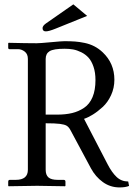

<svg xmlns="http://www.w3.org/2000/svg" viewBox="-20 -840 615 868"><path d="M311.5 -820.3 374 -768.1 230 -710Q200.7 -698.2 187 -698.2Q172.4 -698.2 172.4 -712.9Q172.4 -723.1 187.5 -733.9ZM272.5 -619.6Q222.2 -619.6 204.3 -608.6Q186.5 -597.7 186.5 -573.7V-321.8H237.3Q276.4 -321.8 305.9 -328.9Q335.4 -335.9 360.4 -352.8Q385.3 -369.6 398.4 -401.1Q411.6 -432.6 411.6 -478Q411.6 -512.2 402.8 -538.1Q394 -564 380.4 -579.1Q366.7 -594.2 347.4 -603.8Q328.1 -613.3 310.3 -616.5Q292.5 -619.6 272.5 -619.6ZM271.5 -653.8Q299.3 -653.8 319.1 -652.3Q338.9 -650.9 362.5 -646Q386.2 -641.1 406.5 -630.6Q426.8 -620.1 444.3 -603.5Q497.1 -553.7 497.1 -479.5Q497.1 -442.4 482.2 -409.9Q467.3 -377.4 444.3 -356.4Q421.4 -335.4 400.1 -322.3Q378.9 -309.1 359.9 -302.7L466.3 -97.7Q485.4 -60.5 507.1 -40Q528.8 -19.5 559.6 -19.5L563.5 0.5Q547.4 7.3 520.5 7.3Q478.5 7.3 445.1 -16.8Q411.6 -41 391.1 -79.1L297.9 -252.9Q291 -265.6 281.5 -271.5Q272 -277.3 250.7 -280Q229.5 -282.7 186.5 -282.7V-72.3Q186.5 -48.8 199.2 -37.8Q211.9 -26.9 241.2 -26.9H267.6Q275.9 -26.9 275.9 -18.6V0L273.9 2Q187 0 147.9 0L19 2L17.1 0V-18.6Q17.1 -26.9 24.9 -26.9H51.3Q106 -26.9 106 -72.3V-573.7Q106 -595.7 91.8 -606.7Q77.6 -617.7 61.5 -617.7H23.4Q17.1 -617.7 17.1 -624V-644.5L19 -646.5Q99.6 -644.5 145.5 -644.5Q161.1 -644.5 210.2 -649.2Q259.3 -653.8 271.5 -653.8Z"/></svg>

Font: Libertinage
Style: l
Weight: 400
Designer: OSP
Foundry: OSP
Version: Version 1.0; 2008; OFL relea